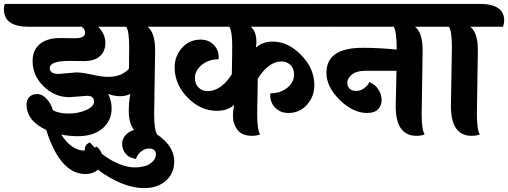

<svg xmlns="http://www.w3.org/2000/svg" viewBox="-103 -689 2604 984"><path d="M558 -337 559 -448Q559 -529 544 -552H400Q437 -514 437 -470Q437 -426 409 -401Q381 -376 328 -376L254 -377Q152 -377 152 -340Q152 -310 198 -310Q198 -310 289 -318Q316 -318 368 -306.5Q420 -295 450 -295Q521 -295 558 -337ZM205 -494 282 -493Q333 -493 333 -521Q333 -540 315 -552H43Q-83 -552 -83 -642Q-83 -659 -78 -669H699Q825 -669 825 -584Q825 -566 818 -552H653Q692 -522 692 -431L687 -105Q687 -25 702 0Q684 7 660 7Q557 7 557 -121Q557 -165 565 -208Q543 -196 512 -196Q481 -196 452 -208Q469 -171 469 -134Q469 -69 421.5 -30Q374 9 297 9Q254 9 211 1Q264 83 331 83Q367 83 392 62Q423 88 423 124.5Q423 161 397.5 182Q372 203 336 203Q205 203 134 -23Q33 -70 33 -154Q33 -176 47 -191.5Q61 -207 87.5 -207Q114 -207 136.5 -182Q159 -157 168 -124Q199 -107 248.5 -107Q298 -107 338.5 -125Q379 -143 379 -168Q379 -198 344 -198L253 -191Q177 -191 120.5 -246.5Q64 -302 64 -377Q64 -432 101 -463Q138 -494 205 -494Z M358 41Q411 102 474 135.5Q537 169 588 169Q639 169 667.5 149Q696 129 696 101Q696 89 687.5 80.5Q679 72 659.5 72Q640 72 620.5 87.5Q601 103 594 125Q561 122 542 100Q523 78 523 48.5Q523 19 547.5 -3.5Q572 -26 614 -26Q678 -26 734 25Q790 76 790 138Q790 200 747 237.5Q704 275 636.5 275Q569 275 495 239.5Q421 204 376 159Q331 114 331 82Q331 50 358 41Z M1218 -285 1215 -105Q1215 -25 1230 0Q1212 7 1188 7Q1137 7 1114 -23.5Q1091 -54 1091 -91Q1091 -128 1098 -152Q1064 -121 1008 -121Q925 -121 858.5 -189Q792 -257 792 -344Q792 -401 829.5 -443.5Q867 -486 925 -486Q966 -486 992 -459.5Q1018 -433 1018 -396Q1018 -390 1017 -385Q958 -385 922 -348Q896 -322 896 -290Q896 -258 915 -240Q934 -222 960 -222Q1030 -222 1085 -308Q1087 -386 1087 -457.5Q1087 -529 1072 -552H808Q682 -552 682 -642Q682 -659 687 -669H1470Q1596 -669 1596 -584Q1596 -566 1589 -552H1182Q1211 -528 1211 -474Q1211 -458 1208 -445Q1244 -476 1294 -476Q1373 -476 1440.5 -407Q1508 -338 1508 -252Q1508 -195 1470.5 -152.5Q1433 -110 1375 -110Q1334 -110 1308 -136.5Q1282 -163 1282 -200Q1282 -206 1283 -211Q1343 -211 1379 -248Q1404 -274 1404 -306.5Q1404 -339 1385 -356.5Q1366 -374 1340 -374Q1273 -374 1218 -285Z M2063 -431 2058 -105Q2058 -25 2073 0Q2056 7 2031 7Q1925 7 1925 -145Q1925 -172 1929 -326H1767Q1723 -326 1700 -306.5Q1677 -287 1677 -267Q1677 -247 1688 -235Q1699 -223 1723 -223Q1747 -223 1766 -239Q1785 -255 1790 -268Q1819 -257 1836 -231Q1853 -205 1853 -176.5Q1853 -148 1834.5 -129Q1816 -110 1779 -110Q1706 -110 1638 -177Q1570 -244 1570 -316Q1570 -444 1755 -444Q1838 -444 1930 -435V-440Q1930 -527 1915 -552H1602Q1476 -552 1476 -642Q1476 -659 1481 -669H2072Q2198 -669 2198 -584Q2198 -566 2191 -552H2024Q2063 -522 2063 -431Z M2208 -145 2213 -448Q2213 -529 2198 -552H2178Q2052 -552 2052 -642Q2052 -659 2057 -669H2355Q2481 -669 2481 -584Q2481 -566 2474 -552H2307Q2346 -522 2346 -431L2341 -105Q2341 -25 2356 0Q2339 7 2314 7Q2208 7 2208 -145Z"/></svg>

Font: Laila
Style: Bold
Weight: 700
Designer: Hitesh Malaviya
Foundry: Indian Type Foundry
Version: Version 1.302;PS 1.0;hotconv 1.0.78;makeotf.lib2.5.61930; tt